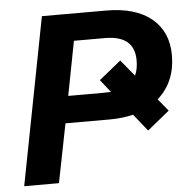

<svg xmlns="http://www.w3.org/2000/svg" viewBox="-50 -737 769 787"><g transform="rotate(-5 334.0 -344.0)"><path d="M415 -688Q536 -688 602 -633.5Q668 -579 668 -482Q668 -373 594 -307L635 -257L544 -183L488 -253Q442 -242 393 -242H209L161 0H18L151 -688ZM230 -353H371L406 -354L365 -406L455 -479L510 -412Q522 -437 522 -474Q522 -576 401 -576H273Z"/></g></svg>

Font: Libra Sans Modern
Style: Bold Italic
Weight: 700
Italic angle: -12°
Foundry: Stefan Peev, Context Ltd
Version: Version 1.000